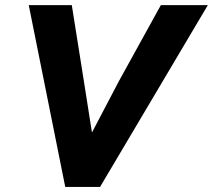

<svg xmlns="http://www.w3.org/2000/svg" viewBox="-20 -740 843 760"><path d="M93.8 -719.7H264.2L312 -418.9L343.8 -216.8H344.7L450.7 -418.9L616.7 -719.7H802.7L376 0H238.3Z"/></svg>

Font: Reddit Sans Fudge ExBold Italic
Style: Regular
Weight: 800
Italic angle: -11.25°
Designer: Stephen Hutchings
Version: Version 1.013